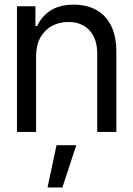

<svg xmlns="http://www.w3.org/2000/svg" viewBox="-20 -573 579 834"><path d="M136.7 -328.1V0H53.7V-545.9H133.8V-460H141.6Q160.6 -502 199.7 -527.3Q238.8 -552.7 300.8 -552.7Q356 -552.7 397.5 -530.3Q439 -507.8 462.2 -462.2Q485.4 -416.5 485.4 -346.7V0H402.3V-340.8Q402.3 -404.8 368.7 -441.2Q335 -477.5 276.9 -477.5Q236.8 -477.5 205.1 -460Q173.3 -442.4 155 -409.2Q136.7 -376 136.7 -328.1ZM186.5 241.2 225.6 57.6H311.5L251 241.2Z"/></svg>

Font: Inter Tight
Style: Regular
Weight: 400
Designer: Rasmus Andersson
Foundry: rsms
Version: Version 3.002